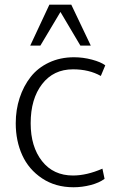

<svg xmlns="http://www.w3.org/2000/svg" viewBox="-20 -790 511 822"><path d="M109.4 -594.7 191.4 -770H285.2L368.7 -594.7H324.2L238.8 -738.8L152.8 -594.7ZM294.9 11.7Q217.3 11.7 160.2 -26.4Q103 -64.5 75.2 -125.7Q47.4 -187 47.4 -262.2Q47.4 -319.8 64 -370.6Q80.6 -421.4 111.1 -460.4Q141.6 -499.5 189.7 -522.2Q237.8 -544.9 296.9 -544.9Q335.4 -544.9 373.8 -534.7Q412.1 -524.4 430.7 -510.3L411.6 -464.8Q361.3 -493.2 292.5 -493.2Q209 -493.2 160.2 -429.9Q111.3 -366.7 111.3 -262.2Q111.3 -162.1 159.9 -100.3Q208.5 -38.6 292.5 -38.6Q351.1 -38.6 418.5 -67.9L427.7 -24.4Q404.8 -7.3 368.2 2.2Q331.5 11.7 294.9 11.7Z"/></svg>

Font: Oxygen Light
Style: Regular
Weight: 300
Designer: vernon adams
Foundry: Vernon Adams
Version: Version Release 0.2.3 webfont; ttfautohint (v0.93.3-1d66) -l